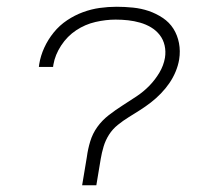

<svg xmlns="http://www.w3.org/2000/svg" viewBox="-20 -548 640 568"><path d="M223 0 237 -84Q240 -107 247 -130Q254 -153 268 -172.5Q282 -192 302 -207.5Q322 -223 342.5 -236Q363 -249 384 -263Q405 -277 422 -294.5Q439 -312 451.5 -333Q464 -354 468 -377Q471 -396 467 -413.5Q463 -431 452.5 -444.5Q442 -458 427 -467Q412 -476 394.5 -481Q377 -486 359 -488Q341 -490 322 -490Q293 -490 262.5 -483Q232 -476 205.5 -458.5Q179 -441 161 -413.5Q143 -386 138 -357L137 -350H95L96 -358Q100 -383 111 -407Q122 -431 139 -452Q156 -473 178.5 -488Q201 -503 225.5 -512Q250 -521 275 -524.5Q300 -528 325 -528Q349 -528 373.5 -525.5Q398 -523 420 -515.5Q442 -508 461.5 -495Q481 -482 493 -463Q505 -444 509.5 -420.5Q514 -397 510 -372Q507 -354 499.5 -336Q492 -318 481 -302Q470 -286 456 -271.5Q442 -257 426.5 -245Q411 -233 394.5 -222.5Q378 -212 361 -201.5Q344 -191 328.5 -178.5Q313 -166 302.5 -149.5Q292 -133 286.5 -114.5Q281 -96 278 -78L265 0Z"/></svg>

Font: Iosevka Extralight Extended
Style: Italic
Weight: 200
Width: 7
Italic angle: -9°
Monospace: yes
Designer: Belleve Invis
Foundry: Belleve Invis
Version: Version 32.5.0; ttfautohint (v1.8.4)